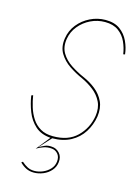

<svg xmlns="http://www.w3.org/2000/svg" viewBox="-136 -780 764 1073"><g transform="rotate(15 246.0 -244.0)"><path d="M55 -197 45 -193Q52 -147 69.5 -102Q87 -57 121 -26.5Q155 4 210 8L146 88Q164 77 186 69.5Q208 62 230 64Q253 65 268 82Q283 99 280 127Q277 153 259.5 171.5Q242 190 218 200Q194 210 170 210Q148 210 131 201.5Q114 193 96 177L88 183Q106 201 125.5 210.5Q145 220 170 220Q197 220 223.5 209Q250 198 268.5 177Q287 156 290 128Q294 96 275.5 75.5Q257 55 230 54Q208 52 192 59Q176 66 158 76L220 8Q282 8 327 -16.5Q372 -41 398.5 -83Q425 -125 433 -175Q440 -225 423 -261.5Q406 -298 373 -324.5Q340 -351 300 -368Q261 -385 224.5 -409Q188 -433 167.5 -467.5Q147 -502 155 -550Q162 -592 189 -625Q216 -658 255 -677Q294 -696 338 -696Q386 -696 416 -674Q446 -652 461.5 -618Q477 -584 482 -548L492 -550Q488 -588 471 -624.5Q454 -661 422 -684.5Q390 -708 338 -708Q292 -708 250 -687.5Q208 -667 179.5 -631.5Q151 -596 144 -550Q136 -499 158 -462.5Q180 -426 217.5 -401Q255 -376 294 -359Q331 -342 363 -317Q395 -292 412 -257Q429 -222 422 -175Q410 -102 359 -52.5Q308 -3 220 -4Q177 -4 147.5 -21.5Q118 -39 99.5 -67.5Q81 -96 70.5 -130Q60 -164 55 -197Z"/></g></svg>

Font: Jost* 200 Hairline Italic
Style: Italic
Weight: 100
Italic angle: -10°
Version: Version 3.200; ttfautohint (v0.97) -l 8 -r 50 -G 200 -x 14 -